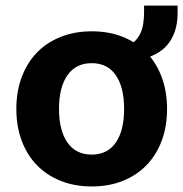

<svg xmlns="http://www.w3.org/2000/svg" viewBox="-20 -661 662 693"><path d="M311 12Q250 12 199.5 -8Q149 -28 113.5 -64.5Q78 -101 58.5 -152.5Q39 -204 39 -268Q39 -331 58.5 -383Q78 -435 113.5 -471.5Q149 -508 199.5 -528Q250 -548 311 -548Q373 -548 423 -528Q473 -508 508.5 -471.5Q544 -435 563.5 -383Q583 -331 583 -268Q583 -204 563.5 -152.5Q544 -101 508.5 -64.5Q473 -28 423 -8Q373 12 311 12ZM311 -103Q368 -103 398 -146.5Q428 -190 428 -268Q428 -346 398 -389.5Q368 -433 311 -433Q254 -433 223.5 -389.5Q193 -346 193 -268Q193 -190 223.5 -146.5Q254 -103 311 -103ZM412 -432.7 404 -490.5 429 -494.5Q450 -497.5 463.5 -509.4Q477 -521.4 485.5 -538.3Q494 -555.2 497 -575.7Q500 -596.1 500 -617V-640.9H621V-613Q621 -540.3 581 -495.5Q541 -450.7 442 -436.7Z"/></svg>

Font: Geist
Style: Bold
Weight: 400
Designer: Basement.studio, Andrés Briganti, Mateo Zaragoza
Foundry: Basement.studio, Vercel, Andrés Briganti, Guido Ferreyra, Mateo Zaragoza
Version: Version 1.401